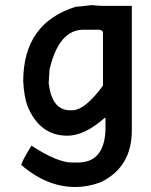

<svg xmlns="http://www.w3.org/2000/svg" viewBox="-20 -521 590 751"><path d="M170.4 -195.8Q183.1 -89.8 253.4 -89.8H263.2Q312 -89.8 382.8 -186V-395Q379.4 -404.8 362.8 -404.8H306.6Q210 -404.8 173.8 -249ZM495.6 -10.3Q495.6 130.4 377 190.4Q326.2 210.4 274.4 210.4Q163.1 210.4 63.5 124.5Q63.5 112.8 103 48.8Q204.6 114.7 261.2 114.7H284.7Q386.7 114.7 392.6 -10.7V-59.6H389.2Q310.5 9.8 243.2 9.8Q135.3 9.8 87.4 -106.4Q74.2 -142.6 70.8 -202.6Q70.8 -430.7 276.4 -494.6Q283.7 -494.6 339.4 -501Q367.7 -498 382.8 -498H495.6Z"/></svg>

Font: Code New Roman
Style: Bold
Weight: 700
Monospace: yes
Designer: Sam Radian
Foundry: Code New Roman
Version: Version 1.508 October 19, 2014